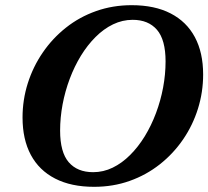

<svg xmlns="http://www.w3.org/2000/svg" viewBox="-20 -708 804 741"><path d="M212 -204Q212 -120.5 245.2 -82Q278.5 -43.5 339.5 -43.5Q379 -43.5 415 -61Q451 -78.5 482.2 -109.8Q513.5 -141 538.8 -182.2Q564 -223.5 582 -271.5Q600 -319.5 609.5 -370.2Q619 -421 619 -471Q619 -554.5 585.8 -593Q552.5 -631.5 492 -631.5Q452.5 -631.5 416.2 -614Q380 -596.5 348.8 -565.2Q317.5 -534 292.2 -492.8Q267 -451.5 249 -403.5Q231 -355.5 221.5 -304.8Q212 -254 212 -204ZM764 -420.5Q764 -352.5 744 -288.5Q724 -224.5 686.5 -169.8Q649 -115 596.8 -73.8Q544.5 -32.5 480.5 -9.8Q416.5 13 343 13Q254.5 13 192.8 -18.8Q131 -50.5 99 -110.2Q67 -170 67 -254.5Q67 -322.5 87.2 -386.5Q107.5 -450.5 145 -505.2Q182.5 -560 234.5 -601.2Q286.5 -642.5 350.8 -665.2Q415 -688 488 -688Q577 -688 638.5 -656.2Q700 -624.5 732 -564.8Q764 -505 764 -420.5Z"/></svg>

Font: Newsreader 24pt
Style: Bold Italic
Weight: 700
Italic angle: -17°
Designer: Hugues Gentile
Foundry: Production Type
Version: Version 1.003